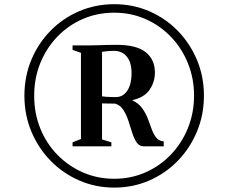

<svg xmlns="http://www.w3.org/2000/svg" viewBox="-20 -932 1062 893"><path d="M93.5 -487Q93.5 -576.5 125.8 -653.8Q158 -731 215.2 -789.2Q272.5 -847.5 348.5 -880Q424.5 -912.5 511.5 -912.5Q598.5 -912.5 674.2 -879.8Q750 -847 807 -788.5Q864 -730 896.2 -653Q928.5 -576 928.5 -487Q928.5 -398 896.2 -320.5Q864 -243 807 -184.2Q750 -125.5 674.2 -92.5Q598.5 -59.5 511.5 -59.5Q424.5 -59.5 348.8 -92.5Q273 -125.5 215.5 -184.2Q158 -243 125.8 -320.5Q93.5 -398 93.5 -487ZM139 -486.5Q139 -405 167.2 -335Q195.5 -265 246.5 -212.5Q297.5 -160 365.2 -130.2Q433 -100.5 511.5 -100.5Q589 -100.5 656.5 -130.2Q724 -160 774.8 -213Q825.5 -266 854 -336.2Q882.5 -406.5 882.5 -487Q882.5 -567.5 854.2 -637.5Q826 -707.5 775.2 -760.5Q724.5 -813.5 657 -843.2Q589.5 -873 511.5 -873Q432.5 -873 364.8 -843.5Q297 -814 246.2 -761Q195.5 -708 167.2 -638Q139 -568 139 -486.5ZM356.5 -285.5V-686.5L317.5 -700V-721H404Q426 -721 442.5 -721.8Q459 -722.5 477 -723Q495 -723.5 521.5 -723.5Q615.5 -723.5 658 -689Q700.5 -654.5 700.5 -595Q700.5 -550.5 675.5 -514.2Q650.5 -478 594.5 -466Q624.5 -452 641.2 -428.8Q658 -405.5 667.8 -379.5Q677.5 -353.5 686 -330.2Q694.5 -307 707 -291.5Q719.5 -276 741.5 -274.5V-251.5H648.5Q628 -251.5 615.8 -269.2Q603.5 -287 595 -314.2Q586.5 -341.5 577.2 -370Q568 -398.5 553.8 -420.8Q539.5 -443 515.5 -450L454.5 -451V-283.5L498 -270V-251.5H317.5V-270ZM454.5 -484Q462 -482.5 473.8 -481.8Q485.5 -481 497.8 -480.8Q510 -480.5 519 -480.5Q553 -480.5 572.5 -511Q592 -541.5 592 -590.5Q592 -641 570.2 -668.2Q548.5 -695.5 509 -695.5Q496.5 -695.5 483.2 -694.5Q470 -693.5 454.5 -691Z"/></svg>

Font: Merriweather 144pt
Style: Bold
Weight: 700
Version: Version 2.100